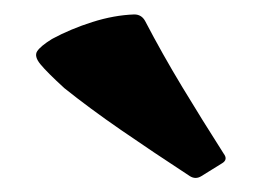

<svg xmlns="http://www.w3.org/2000/svg" viewBox="-20 -810 362 266"><path d="M259 -566Q251 -561 243 -566Q191 -600 147.5 -630Q104 -660 69 -688Q45 -710 36 -721Q27 -732 31.5 -739Q36 -746 52 -756Q78 -770 108 -779.5Q138 -789 166 -790Q176 -790 181 -781Q205 -735 232.5 -689.5Q260 -644 290 -597Q296 -589 288 -584Z"/></svg>

Font: Hahmlet Black
Style: Regular
Weight: 900
Version: Version 1.002